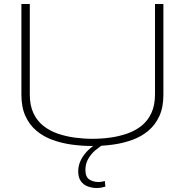

<svg xmlns="http://www.w3.org/2000/svg" viewBox="-20 -720 924 960"><path d="M87 -247V-700H129V-248Q129 -193 147 -154.5Q165 -116 196.5 -91Q228 -66 268.5 -52Q309 -38 353.5 -32Q398 -26 442 -26Q487 -26 531 -32Q575 -38 615.5 -52Q656 -66 687.5 -91Q719 -116 737 -155Q755 -194 755 -248V-700H797V-247Q797 -184 777 -140Q757 -96 722 -66.5Q687 -37 641.5 -20.5Q596 -4 545 3Q494 10 442 10Q390 10 339 3Q288 -4 242.5 -20.5Q197 -37 162 -66.5Q127 -96 107 -140Q87 -184 87 -247ZM462 220Q440 220 418.5 212Q397 204 384 185.5Q371 167 371 136Q371 106 385.5 78Q400 50 425 27Q450 4 481 -11L502 0Q478 13 456 32Q434 51 420.5 75.5Q407 100 407 129Q407 165 427 177.5Q447 190 471 190Q481 190 489 188.5Q497 187 504 185L507 213Q498 216 487 218Q476 220 462 220Z"/></svg>

Font: Georama Expanded ExtraLight
Style: Regular
Weight: 250
Width: 7
Designer: Jean-Baptiste Levee
Foundry: Production Type
Version: Version 1.001